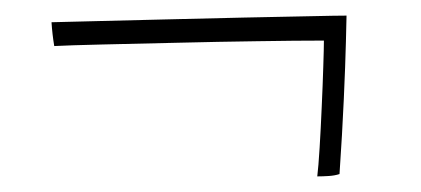

<svg xmlns="http://www.w3.org/2000/svg" viewBox="-20 -386 540 246"><path d="M424 -366Q424 -361.5 423.2 -332.5Q422.5 -303.5 420.5 -259Q418.5 -214.5 415 -163Q409 -161 401.2 -160.5Q393.5 -160 386.5 -160Q388 -172 389.5 -196.5Q391 -221 392.2 -249Q393.5 -277 394.2 -300.5Q395 -324 395 -334Q360 -334 309.5 -333.2Q259 -332.5 206.2 -331.2Q153.5 -330 111 -329Q68.5 -328 49.5 -327Q47 -342 46 -357.5Q65.5 -358 105.8 -359Q146 -360 195.5 -361.2Q245 -362.5 292.8 -363.5Q340.5 -364.5 376.2 -365.2Q412 -366 424 -366Z"/></svg>

Font: Grandstander Thin
Style: Regular
Weight: 100
Designer: Tyler Finck
Foundry: Etcetera Type Co
Version: Version 1.200; ttfautohint (v1.8.3)